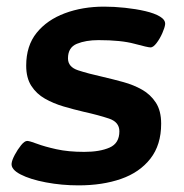

<svg xmlns="http://www.w3.org/2000/svg" viewBox="-20 -551 556 579"><path d="M217 8Q166 8 118.5 -1Q71 -10 42 -25Q13 -40 15 -58Q16 -68 24.5 -84Q33 -100 43.5 -113Q54 -126 62 -126Q69 -126 91.5 -117.5Q114 -109 150 -101Q186 -93 234 -93Q281 -93 310.5 -106Q340 -119 340 -155Q340 -183 308.5 -193.5Q277 -204 232 -214Q202 -221 171.5 -230Q141 -239 115.5 -253.5Q90 -268 74.5 -292Q59 -316 59 -353Q59 -413 90.5 -452Q122 -491 175.5 -511Q229 -531 294 -531Q324 -531 357 -527.5Q390 -524 418 -517.5Q446 -511 462.5 -501Q479 -491 478 -478Q477 -468 469.5 -451Q462 -434 452 -421Q442 -408 434 -408Q426 -408 385.5 -419Q345 -430 277 -430Q239 -430 212 -419Q185 -408 185 -375Q185 -349 215.5 -339Q246 -329 291 -319Q321 -312 352 -303.5Q383 -295 408.5 -280.5Q434 -266 450 -241.5Q466 -217 466 -178Q466 -114 433.5 -72.5Q401 -31 345 -11.5Q289 8 217 8Z"/></svg>

Font: Asap Expanded Expanded SemiBold
Style: Italic
Weight: 600
Width: 7
Italic angle: -6°
Designer: Pablo Cosgaya
Foundry: Omnibus-Type
Version: Version 3.001; ttfautohint (v1.8.4.7-5d5b)